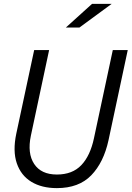

<svg xmlns="http://www.w3.org/2000/svg" viewBox="-20 -958 678 989"><path d="M273 11Q195 11 141.5 -21.5Q88 -54 66.5 -117Q45 -180 64 -270L156 -700H233L139 -259Q120 -168 156 -113.5Q192 -59 273 -59Q353 -59 399 -107.5Q445 -156 464 -246L561 -700H638L539 -236Q514 -121 450 -55Q386 11 273 11ZM319 -816 454 -938H555L389 -816Z"/></svg>

Font: Red Hat Mono
Style: Italic
Weight: 400
Italic angle: -12°
Monospace: yes
Designer: Pentagram, MCKL
Foundry: MCKL
Version: Version 1.030